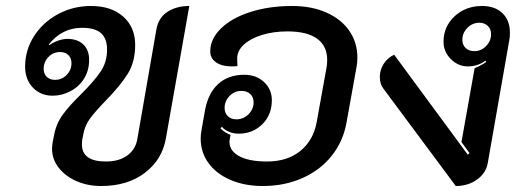

<svg xmlns="http://www.w3.org/2000/svg" viewBox="-20 -613 1742 642"><path d="M154 -116Q154 -123 156 -137L161 -162Q168 -200 190.5 -230.5Q213 -261 252 -299Q296 -343 317 -374.5Q338 -406 338 -447Q338 -484 318 -502Q298 -520 254 -520Q187 -520 143 -464L145 -462Q157 -471 174 -477Q191 -483 205 -483Q239 -483 258.5 -464.5Q278 -446 278 -413Q278 -377 261 -350Q244 -323 215.5 -308Q187 -293 156 -293Q116 -293 90 -320Q64 -347 64 -390Q64 -446 94 -492.5Q124 -539 174.5 -566Q225 -593 284 -593Q352 -593 392 -557.5Q432 -522 432 -463Q432 -406 407 -366Q382 -326 334 -277Q300 -242 282 -218Q264 -194 259 -166L255 -146Q254 -140 254 -130Q254 -73 334 -73Q378 -73 405.5 -93Q433 -113 439 -147L503 -515Q510 -554 540 -573.5Q570 -593 613 -593L535 -152Q523 -80 465 -35.5Q407 9 318 9Q273 9 235.5 -7.5Q198 -24 176 -52.5Q154 -81 154 -116ZM219 -402Q219 -419 208.5 -429Q198 -439 181 -439Q158 -439 142 -422.5Q126 -406 126 -383Q126 -366 136.5 -356Q147 -346 164 -346Q187 -346 203 -362.5Q219 -379 219 -402Z M651 -150Q651 -164 654 -179L666 -247Q677 -303 710.5 -333Q744 -363 797 -363Q837 -363 863 -338.5Q889 -314 889 -278Q889 -229 857 -197.5Q825 -166 778 -166Q761 -166 745.5 -172.5Q730 -179 722 -189L717 -184Q732 -169 751 -162L748 -147Q743 -113 776 -93Q809 -73 873 -73Q941 -73 984.5 -108.5Q1028 -144 1039 -205L1072 -388Q1074 -397 1074 -413Q1074 -459 1040.5 -483.5Q1007 -508 941 -508Q894 -508 855.5 -496Q817 -484 795 -463.5Q773 -443 773 -417L774 -392Q767 -391 754 -391Q722 -391 702.5 -404.5Q683 -418 683 -441Q683 -483 719 -518Q755 -553 817.5 -573Q880 -593 957 -593Q1022 -593 1071.5 -571Q1121 -549 1148 -510Q1175 -471 1175 -420Q1175 -405 1172 -388L1139 -205Q1128 -141 1089.5 -92.5Q1051 -44 991 -17.5Q931 9 859 9Q798 9 750.5 -11.5Q703 -32 677 -68Q651 -104 651 -150ZM828 -271Q828 -288 817 -298.5Q806 -309 787 -309Q764 -309 747.5 -292Q731 -275 731 -252Q731 -235 742 -224.5Q753 -214 770 -214Q794 -214 811 -231Q828 -248 828 -271Z M1264 -314Q1250 -331 1250 -356Q1250 -379 1263 -399.5Q1276 -420 1298 -430L1544 -96L1550 -101L1523 -138L1567 -385Q1593 -396 1606 -406L1603 -410Q1578 -391 1544 -391Q1512 -391 1487.5 -415.5Q1463 -440 1463 -473Q1463 -524 1500 -558.5Q1537 -593 1592 -593Q1635 -593 1660 -569Q1685 -545 1685 -504Q1685 -488 1683 -479L1611 -68Q1605 -34 1575 -12.5Q1545 9 1504 9ZM1622 -499Q1622 -516 1611 -526.5Q1600 -537 1583 -537Q1560 -537 1543 -520Q1526 -503 1526 -480Q1526 -463 1537 -452.5Q1548 -442 1566 -442Q1589 -442 1605.5 -459Q1622 -476 1622 -499Z"/></svg>

Font: K2D Medium
Style: Italic
Weight: 500
Italic angle: -10°
Designer: Katatrad Aksorn Co.,Ltd.
Foundry: Cadson Demak Co.,Ltd.
Version: Version 1.000; ttfautohint (v1.6)